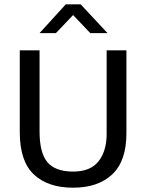

<svg xmlns="http://www.w3.org/2000/svg" viewBox="-20 -864 680 893"><path d="M72 -630H164V-253Q164 -152 201 -109Q238 -66 320 -66Q401 -66 438.5 -114Q476 -162 476 -241V-630H568V-244Q568 -115 502 -53Q436 9 320 9Q203 9 137.5 -52.5Q72 -114 72 -249ZM286 -844H355L480 -710H400L320 -794L240 -710H164Z"/></svg>

Font: Mukta
Style: Regular
Weight: 400
Designer: Girish Dalvi and Yashodeep Gholap
Foundry: Ek Type
Version: Version 2.538;PS 1.001;hotconv 16.6.51;makeotf.lib2.5.65220;